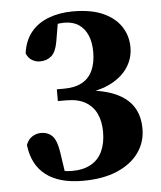

<svg xmlns="http://www.w3.org/2000/svg" viewBox="-49 -689 628 748"><g transform="rotate(-5 264.5 -315.5)"><path d="M245 15Q153 15 101 -25Q49 -65 40 -143Q48 -165 64.5 -175Q81 -185 98 -185Q126 -185 143 -167.5Q160 -150 167 -102L181 -7L136 -42Q155 -34 171.5 -30.5Q188 -27 206 -27Q251 -27 281 -44Q311 -61 325.5 -93Q340 -125 340 -168Q340 -209 326 -239Q312 -269 283 -286Q254 -303 209 -303H175V-349H203Q246 -349 274 -364.5Q302 -380 315.5 -410Q329 -440 329 -482Q329 -520 317 -547.5Q305 -575 282.5 -590Q260 -605 226 -605Q211 -605 192.5 -601.5Q174 -598 152 -590L204 -622L189 -534Q182 -494 164 -478.5Q146 -463 119 -463Q103 -463 88.5 -471.5Q74 -480 66 -499Q73 -549 99.5 -581.5Q126 -614 169 -630Q212 -646 263 -646Q335 -646 381.5 -625Q428 -604 451.5 -568Q475 -532 475 -487Q475 -446 453.5 -411.5Q432 -377 389 -353.5Q346 -330 280 -323V-335Q354 -330 401 -309.5Q448 -289 471 -253.5Q494 -218 494 -167Q494 -115 465 -74Q436 -33 380.5 -9Q325 15 245 15Z"/></g></svg>

Font: Source Serif 4 36pt
Style: Bold
Weight: 700
Designer: Frank Grießhammer
Foundry: Adobe Systems Incorporated
Version: Version 4.004;hotconv 1.0.116;makeotfexe 2.5.65601